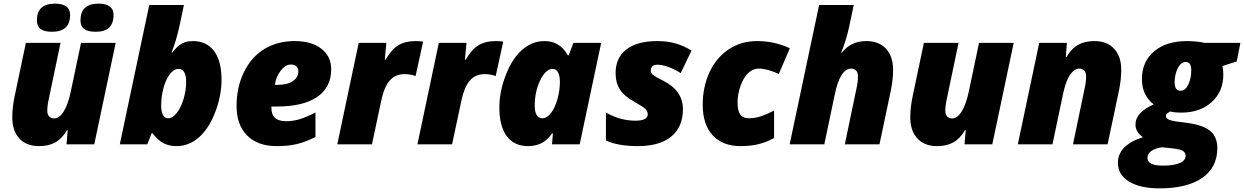

<svg xmlns="http://www.w3.org/2000/svg" viewBox="-20 -787 6784 1047"><path d="M237.8 -183.1Q237.8 -161.6 248.8 -151.4Q259.8 -141.1 274.9 -141.1Q303.7 -141.1 327.4 -179.4Q351.1 -217.8 365.2 -284.2L421.9 -553.2H610.8L494.1 0H342.8L349.1 -77.1H345.2Q318.8 -31.7 282.5 -11Q246.1 9.8 192.9 9.8Q124 9.8 85.4 -32Q46.9 -73.7 46.9 -147Q46.9 -198.7 59.1 -258.8L121.1 -553.2H310.1L247.1 -252Q237.8 -211.9 237.8 -183.1ZM181.2 -675.8Q181.2 -767.1 279.3 -767.1Q362.3 -767.1 362.3 -706.1Q362.3 -613.8 264.2 -613.8Q221.2 -613.8 201.2 -628.9Q181.2 -644 181.2 -675.8ZM418.9 -675.8Q418.9 -767.1 517.1 -767.1Q599.1 -767.1 599.1 -706.1Q599.1 -658.7 575 -636.2Q550.8 -613.8 502 -613.8Q459 -613.8 439 -628.9Q418.9 -644 418.9 -675.8Z M942.9 9.8Q902.3 9.8 872.1 -5.9Q841.8 -21.5 811 -61H807.1L783.2 0H633.3L793.9 -759.8H982.9L959 -647Q940.4 -561.5 915 -500H918.9Q942.4 -528.8 956.8 -539.8Q971.2 -550.8 989.3 -556.9Q1007.3 -563 1031.2 -563Q1106.9 -563 1147.5 -508.5Q1188 -454.1 1188 -352.1Q1188 -265.1 1153.6 -175.3Q1119.1 -85.4 1064.5 -37.8Q1009.8 9.8 942.9 9.8ZM953.1 -411.1Q928.7 -411.1 906.7 -383.3Q884.8 -355.5 871.8 -308.1Q858.9 -260.7 858.9 -211.9Q858.9 -180.2 868.2 -161.1Q877.4 -142.1 897 -142.1Q920.9 -142.1 943.8 -170.9Q966.8 -199.7 981 -247.1Q995.1 -294.4 995.1 -340.8Q995.1 -411.1 953.1 -411.1Z M1488.8 9.8Q1385.3 9.8 1327.6 -48.1Q1270 -106 1270 -209Q1270 -312 1310.8 -394.8Q1351.6 -477.5 1422.6 -520.3Q1493.7 -563 1586.9 -563Q1679.7 -563 1732.9 -521Q1786.1 -479 1786.1 -409.2Q1786.1 -311 1709.7 -258.5Q1633.3 -206.1 1488.8 -206.1H1460V-198.2Q1460 -126 1540 -126Q1578.6 -126 1615.7 -137.5Q1652.8 -148.9 1700.2 -173.8V-40Q1645.5 -12.2 1598.1 -1.2Q1550.8 9.8 1488.8 9.8ZM1565.9 -435.1Q1536.1 -435.1 1510.3 -401.1Q1484.4 -367.2 1479 -324.2H1493.2Q1546.4 -324.2 1576.7 -344.5Q1606.9 -364.7 1606.9 -397.9Q1606.9 -413.6 1597.2 -424.3Q1587.4 -435.1 1565.9 -435.1Z M2248 -563Q2275.4 -563 2287.1 -559.1L2246.1 -372.1Q2219.7 -382.8 2186 -382.8Q2135.7 -382.8 2105.7 -348.4Q2075.7 -314 2060.1 -243.2L2008.3 0H1819.3L1936 -553.2H2086.9L2078.1 -460.9H2082Q2113.8 -515.6 2150.9 -539.3Q2188 -563 2248 -563Z M2685.1 -563Q2712.4 -563 2724.1 -559.1L2683.1 -372.1Q2656.7 -382.8 2623 -382.8Q2572.8 -382.8 2542.7 -348.4Q2512.7 -314 2497.1 -243.2L2445.3 0H2256.3L2373 -553.2H2523.9L2515.1 -460.9H2519Q2550.8 -515.6 2587.9 -539.3Q2625 -563 2685.1 -563Z M2938 -142.1Q2962.4 -142.1 2984.6 -170.7Q3006.8 -199.2 3020 -247.1Q3033.2 -294.9 3033.2 -340.8Q3033.2 -372.6 3023.4 -391.8Q3013.7 -411.1 2993.2 -411.1Q2956.1 -411.1 2926 -349.4Q2896 -287.6 2896 -211.9Q2896 -142.1 2938 -142.1ZM3141.1 0H2990.2L2995.1 -60.1H2991.2Q2963.9 -22 2932.1 -6.1Q2900.4 9.8 2860.4 9.8Q2783.2 9.8 2743.2 -44.7Q2703.1 -99.1 2703.1 -201.2Q2703.1 -288.6 2738.8 -379.4Q2774.4 -470.2 2828.9 -516.6Q2883.3 -563 2949.2 -563Q2990.2 -563 3021.5 -544.7Q3052.7 -526.4 3077.1 -484.9H3081.1L3106.9 -553.2H3258.3Z M3704.1 -191.9Q3704.1 -94.7 3640.6 -42.5Q3577.1 9.8 3458 9.8Q3349.6 9.8 3284.2 -21V-172.9Q3329.1 -148.4 3367.7 -138.7Q3406.2 -128.9 3445.8 -128.9Q3479 -128.9 3495.6 -137.9Q3512.2 -147 3512.2 -163.1Q3512.2 -180.2 3499.5 -192.6Q3486.8 -205.1 3436 -233.9Q3384.3 -262.2 3360.6 -298.8Q3336.9 -335.4 3336.9 -388.2Q3336.9 -472.2 3396 -517.6Q3455.1 -563 3564 -563Q3618.7 -563 3663.6 -550.3Q3708.5 -537.6 3751 -511.2L3691.9 -388.2Q3659.7 -409.2 3625.2 -421.6Q3590.8 -434.1 3565.9 -434.1Q3528.8 -434.1 3528.8 -400.9Q3528.8 -386.7 3544.2 -376Q3559.6 -365.2 3594.2 -348.1Q3704.1 -293.5 3704.1 -191.9Z M4018.1 9.8Q3920.9 9.8 3866.5 -49.1Q3812 -107.9 3812 -215.8Q3812 -314 3849.4 -393.8Q3886.7 -473.6 3954.3 -518.3Q4022 -563 4107.9 -563Q4203.1 -563 4287.1 -523.9L4227.1 -383.8Q4162.1 -413.1 4117.2 -413.1Q4086.9 -413.1 4061 -389.6Q4035.2 -366.2 4018.6 -319.6Q4002 -272.9 4002 -228Q4002 -183.6 4016.6 -162.8Q4031.2 -142.1 4063 -142.1Q4098.1 -142.1 4131.1 -153.3Q4164.1 -164.6 4201.2 -184.1V-34.2Q4162.1 -12.7 4118.9 -1.5Q4075.7 9.8 4018.1 9.8Z M4586.9 0 4649.9 -301.8Q4658.7 -339.8 4658.7 -371.1Q4658.7 -392.1 4647.9 -402.6Q4637.2 -413.1 4622.1 -413.1Q4561 -413.1 4531.7 -270L4475.1 0H4286.1L4446.8 -759.8H4635.7L4609.9 -638.2Q4592.8 -561 4566.9 -500H4570.8Q4620.1 -563 4704.1 -563Q4772.9 -563 4811.5 -521.2Q4850.1 -479.5 4850.1 -405.8Q4850.1 -354 4837.9 -293.9L4775.9 0Z M5134.8 -183.1Q5134.8 -161.6 5145.8 -151.4Q5156.7 -141.1 5171.9 -141.1Q5200.7 -141.1 5224.4 -179.4Q5248 -217.8 5262.2 -284.2L5318.8 -553.2H5507.8L5391.1 0H5239.7L5246.1 -77.1H5242.2Q5215.8 -31.7 5179.4 -11Q5143.1 9.8 5089.8 9.8Q5021 9.8 4982.4 -32Q4943.8 -73.7 4943.8 -147Q4943.8 -198.7 4956.1 -258.8L5018.1 -553.2H5207L5144 -252Q5134.8 -211.9 5134.8 -183.1Z M5902.8 -371.1Q5902.8 -392.1 5892.1 -402.6Q5881.3 -413.1 5866.2 -413.1Q5838.4 -413.1 5814.7 -378.4Q5791 -343.8 5775.9 -270L5719.2 0H5530.3L5647 -553.2H5797.9L5792 -476.1H5795.9Q5822.8 -522.5 5859.1 -542.7Q5895.5 -563 5948.2 -563Q6017.1 -563 6055.7 -521.2Q6094.2 -479.5 6094.2 -405.8Q6094.2 -354 6082 -293.9L6020 0H5831.1L5894 -301.8Q5902.8 -339.8 5902.8 -371.1Z M6744.1 -553.2 6724.1 -452.1 6646 -426.8Q6650.9 -407.2 6650.9 -380.9Q6650.9 -287.6 6587.4 -230.2Q6523.9 -172.9 6421.9 -172.9Q6384.8 -172.9 6361.3 -179.2Q6351.6 -173.8 6344.7 -168.5Q6337.9 -163.1 6337.9 -153.8Q6337.9 -132.8 6392.1 -125L6459 -116.2Q6543.9 -104 6581.1 -71.5Q6618.2 -39.1 6618.2 21Q6618.2 126 6535.9 183.1Q6453.6 240.2 6302.2 240.2Q6198.7 240.2 6137.5 203.4Q6076.2 166.5 6076.2 101.1Q6076.2 53.2 6109.4 18.6Q6142.6 -16.1 6212.9 -39.1Q6194.8 -50.3 6183.3 -68.4Q6171.9 -86.4 6171.9 -106.9Q6171.9 -141.6 6196.8 -168.5Q6221.7 -195.3 6271 -217.8Q6207 -268.1 6207 -355Q6207 -450.7 6273.4 -506.8Q6339.8 -563 6453.1 -563Q6478 -563 6505.6 -560.1Q6533.2 -557.1 6549.3 -553.2ZM6237.3 74.2Q6237.3 116.2 6320.3 116.2Q6381.3 116.2 6413.3 102.1Q6445.3 87.9 6445.3 62Q6445.3 44.4 6429.2 35.4Q6413.1 26.4 6373 22L6316.9 16.1Q6278.8 21.5 6258.1 36.4Q6237.3 51.3 6237.3 74.2ZM6385.3 -337.9Q6385.3 -292 6418 -292Q6443.4 -292 6459.7 -325.4Q6476.1 -358.9 6476.1 -402.8Q6476.1 -449.2 6446.3 -449.2Q6427.7 -449.2 6414.1 -432.9Q6400.4 -416.5 6392.8 -390.1Q6385.3 -363.8 6385.3 -337.9Z"/></svg>

Font: Open Sans Extrabold
Style: Italic
Weight: 800
Italic angle: -12°
Foundry: Ascender Corporation
Version: Version 1.10